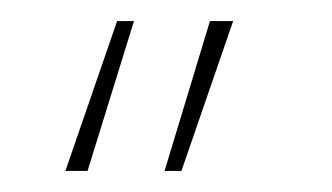

<svg xmlns="http://www.w3.org/2000/svg" viewBox="-20 -505 315 182"><path d="M42 -343 91 -485H107L63 -343ZM136 -343 179 -485H201L152 -343Z"/></svg>

Font: Genos Thin Thin
Style: Regular
Weight: 250
Version: Version 1.010